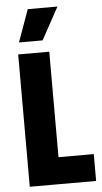

<svg xmlns="http://www.w3.org/2000/svg" viewBox="-59 -917 509 954"><g transform="rotate(-5 195.0 -440.0)"><path d="M50 0V-660H205V0ZM80 0V-134H381V0ZM177 -719H59L117 -880H265Z"/></g></svg>

Font: Bricolage Grotesque Condensed ExtraBold
Style: Regular
Weight: 800
Width: 3
Designer: Mathieu Triay
Foundry: Atelier Triay
Version: Version 1.000;gftools[0.9.30]